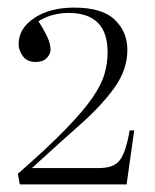

<svg xmlns="http://www.w3.org/2000/svg" viewBox="-20 -859 408 505"><path d="M32 -374 27 -402Q106 -471 153 -519.5Q200 -568 223.5 -602.5Q247 -637 255 -665Q263 -693 263 -722Q263 -825 160 -825Q141 -825 120.5 -820Q100 -815 81 -803Q92 -787 102.5 -766Q113 -745 113 -728Q113 -717 103 -706.5Q93 -696 74 -696Q51 -696 40 -711.5Q29 -727 29 -743Q29 -784 70 -811.5Q111 -839 175 -839Q249 -839 282 -807Q315 -775 315 -728Q315 -676 281.5 -629Q248 -582 191 -531.5Q134 -481 64 -417H241Q279 -417 295 -437.5Q311 -458 321 -516H333L313 -374Z"/></svg>

Font: Display Extralight
Style: Regular
Weight: 200
Designer: Latin by Veronika Burian and Jose Scaglione. Greek by Irene Vlachou. Cyrillic by Vera Evstafieva.
Foundry: TypeTogether
Version: Version 3.002